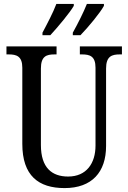

<svg xmlns="http://www.w3.org/2000/svg" viewBox="-20 -951 656 981"><path d="M352 -784V-771H391C431 -812 492 -886 511 -921V-931H424C406 -886 379 -833 352 -784ZM197 -784V-771H237C275 -812 337 -886 357 -921V-931H268C251 -886 223 -833 197 -784ZM310 10C450 10 522 -72 522 -205V-601C522 -664 552 -673 592 -673H603V-714H388V-673H399C439 -673 468 -664 468 -605V-207C468 -117 422 -49 328 -49C246 -49 189 -93 189 -210V-601C189 -664 218 -673 258 -673H269V-714H13V-673H25C64 -673 94 -664 94 -605V-216C94 -53 177 10 310 10Z"/></svg>

Font: Noto Serif Lao Cond
Style: Regular
Weight: 400
Width: 3
Designer: Monotype Design Team
Foundry: Monotype Imaging Inc.
Version: Version 2.004